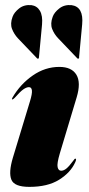

<svg xmlns="http://www.w3.org/2000/svg" viewBox="-20 -719 348 749"><path d="M218.5 -53Q228.5 -53 239 -61.5Q249.5 -70 265 -91Q269.5 -97 270.8 -98.5Q272 -100 274 -100Q280 -100 273 -85Q255 -45.5 210.5 -17.8Q166 10 94.5 10Q36 10 24.5 -17.8Q13 -45.5 30 -103L97 -324Q106 -353.5 104.5 -366.2Q103 -379 93 -379Q83.5 -379 71.2 -370.5Q59 -362 37 -337Q31 -331 28 -331Q24.5 -331 29 -339Q59.5 -391 107.8 -424.5Q156 -458 211.5 -458Q259.5 -458 278 -427.5Q296.5 -397 279 -339L213.5 -121Q201.5 -80.5 204.8 -66.8Q208 -53 218.5 -53ZM300.5 -623.5 288.5 -496Q288.5 -494.5 288.8 -493.2Q289 -492 286.5 -490.5Q284 -489 281.5 -491.5L207 -569.5Q191.5 -585.5 183.5 -606Q175.5 -626.5 185.5 -653.5Q191.5 -670.5 211.2 -686Q231 -701.5 259 -699Q307 -692.5 300.5 -623.5ZM144 -623.5 132 -496Q132 -492 130 -490.5Q127 -489 124.5 -491.5L50 -569.5Q35 -585.5 27 -606Q19 -626.5 29 -653.5Q35 -670.5 54.5 -686Q74 -701.5 102.5 -699Q124.5 -696 135.8 -676.8Q147 -657.5 144 -623.5Z"/></svg>

Font: Fraunces 144pt Black
Style: Italic
Weight: 900
Italic angle: -16°
Version: Version 1.000;[0bf87f6ff]